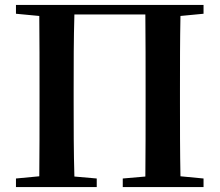

<svg xmlns="http://www.w3.org/2000/svg" viewBox="-20 -762 895 782"><path d="M809 -706V-742H45V-706L140 -697C141 -596 141 -495 141 -395V-346C141 -244 141 -143 140 -44L45 -35V0H374V-35L283 -43C280 -144 280 -245 280 -346V-395C280 -499 280 -602 283 -703H572C573 -601 573 -497 573 -395V-346C573 -244 573 -143 572 -43L480 -35V0H809V-35L715 -44C713 -144 713 -246 713 -346V-395C713 -497 713 -597 715 -697Z"/></svg>

Font: Noto Serif CJK JP
Style: Bold
Weight: 700
Designer: Ryoko NISHIZUKA 西塚涼子 (kana & ideographs); Frank Grießhammer (Latin, Greek & Cyrillic); Wenlong ZHANG 张文龙 (bopomofo); San
Foundry: Adobe Systems Incorporated
Version: Version 1.000;PS 1;hotconv 16.6.53;makeotf.lib2.5.65590